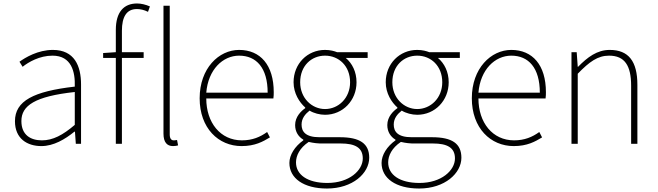

<svg xmlns="http://www.w3.org/2000/svg" viewBox="-20 -827 3781 1104"><path d="M218 13C288 13 354 -26 408 -70H411L416 0H446V-341C446 -448 408 -540 284 -540C198 -540 125 -496 92 -472L110 -443C144 -470 207 -507 282 -507C391 -507 413 -414 410 -329C173 -302 66 -247 66 -130C66 -30 136 13 218 13ZM221 -20C157 -20 103 -50 103 -131C103 -220 181 -273 410 -298V-109C341 -50 284 -20 221 -20Z M975 13C989 13 995 11 1004 9L998 -22C987 -20 982 -20 978 -20C965 -20 956 -31 956 -53V-794H920V-59C920 -8 941 13 975 13ZM646 0H681V-494H806V-527H681V-650C681 -729 707 -775 767 -775C787 -775 809 -770 831 -759L842 -790C817 -801 791 -807 768 -807C692 -807 646 -758 646 -655V-527L573 -522V-494H646Z M1369 13C1447 13 1492 -13 1532 -37L1516 -68C1476 -39 1431 -20 1371 -20C1247 -20 1166 -122 1166 -261H1552C1554 -275 1554 -286 1554 -297C1554 -453 1477 -540 1355 -540C1238 -540 1128 -434 1128 -262C1128 -90 1236 13 1369 13ZM1166 -294C1177 -427 1261 -507 1355 -507C1454 -507 1519 -437 1519 -294Z M1860 257C2008 257 2103 169 2103 80C2103 -1 2050 -38 1934 -38H1817C1736 -38 1714 -71 1714 -111C1714 -147 1736 -172 1760 -191C1784 -176 1819 -167 1849 -167C1951 -167 2030 -249 2030 -354C2030 -414 2005 -463 1968 -494H2094V-527H1918C1903 -533 1879 -540 1849 -540C1748 -540 1668 -461 1668 -354C1668 -290 1702 -238 1735 -209V-205C1712 -189 1677 -156 1677 -108C1677 -68 1697 -40 1724 -24V-20C1675 15 1644 64 1644 110C1644 198 1726 257 1860 257ZM1849 -200C1773 -200 1706 -263 1706 -354C1706 -449 1771 -507 1849 -507C1928 -507 1993 -448 1993 -354C1993 -263 1926 -200 1849 -200ZM1862 225C1747 225 1682 177 1682 107C1682 68 1703 24 1755 -11C1784 -4 1812 -2 1819 -2H1939C2022 -2 2066 22 2066 84C2066 153 1988 225 1862 225Z M2390 257C2538 257 2633 169 2633 80C2633 -1 2580 -38 2464 -38H2347C2266 -38 2244 -71 2244 -111C2244 -147 2266 -172 2290 -191C2314 -176 2349 -167 2379 -167C2481 -167 2560 -249 2560 -354C2560 -414 2535 -463 2498 -494H2624V-527H2448C2433 -533 2409 -540 2379 -540C2278 -540 2198 -461 2198 -354C2198 -290 2232 -238 2265 -209V-205C2242 -189 2207 -156 2207 -108C2207 -68 2227 -40 2254 -24V-20C2205 15 2174 64 2174 110C2174 198 2256 257 2390 257ZM2379 -200C2303 -200 2236 -263 2236 -354C2236 -449 2301 -507 2379 -507C2458 -507 2523 -448 2523 -354C2523 -263 2456 -200 2379 -200ZM2392 225C2277 225 2212 177 2212 107C2212 68 2233 24 2285 -11C2314 -4 2342 -2 2349 -2H2469C2552 -2 2596 22 2596 84C2596 153 2518 225 2392 225Z M2934 13C3012 13 3057 -13 3097 -37L3081 -68C3041 -39 2996 -20 2936 -20C2812 -20 2731 -122 2731 -261H3117C3119 -275 3119 -286 3119 -297C3119 -453 3042 -540 2920 -540C2803 -540 2693 -434 2693 -262C2693 -90 2801 13 2934 13ZM2731 -294C2742 -427 2826 -507 2920 -507C3019 -507 3084 -437 3084 -294Z M3266 0H3302V-403C3369 -472 3417 -507 3482 -507C3572 -507 3609 -450 3609 -334V0H3645V-339C3645 -475 3594 -540 3486 -540C3413 -540 3358 -498 3304 -443H3302L3296 -527H3266Z"/></svg>

Font: Source Han Sans JP ExtraLight
Style: Regular
Weight: 250
Designer: Ryoko NISHIZUKA 西塚涼子 (kana, bopomofo & ideographs); Paul D. Hunt (Latin, Greek & Cyrillic); Sandoll Communications 산돌커뮤니
Foundry: Adobe
Version: Version 2.001;hotconv 1.0.107;makeotfexe 2.5.65593